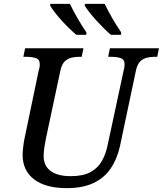

<svg xmlns="http://www.w3.org/2000/svg" viewBox="-20 -964 843 994"><path d="M326 10Q216 10 156.5 -35.5Q97 -81 97 -163Q97 -179 100.5 -207Q104 -235 108 -252L181 -602Q184 -609 185 -618Q186 -627 186 -631Q186 -656 166 -663Q146 -670 114 -670H101L110 -714H412L403 -670H390Q368 -670 348.5 -665Q329 -660 314.5 -645.5Q300 -631 293 -600L218 -248Q213 -224 209.5 -200.5Q206 -177 206 -156Q206 -105 242.5 -78.5Q279 -52 346 -52Q410 -52 448.5 -73Q487 -94 507.5 -130.5Q528 -167 537 -212L621 -603Q623 -609 624 -618Q625 -627 625 -631Q625 -656 605 -663Q585 -670 553 -670H540L549 -714H803L794 -670H781Q759 -670 739.5 -665Q720 -660 705.5 -645.5Q691 -631 684 -600L601 -207Q586 -140 552.5 -91Q519 -42 463 -16Q407 10 326 10ZM554 -784Q537 -798 517.5 -817.5Q498 -837 478 -859Q458 -881 442.5 -901Q427 -921 419 -934V-944H522Q538 -910 562 -868.5Q586 -827 607 -797V-784ZM375 -784Q358 -798 338 -817.5Q318 -837 298 -859Q278 -881 263 -901Q248 -921 240 -934V-944H342Q358 -910 382 -868.5Q406 -827 427 -797V-784Z"/></svg>

Font: ET Text
Style: Italic
Weight: 470
Italic angle: -12°
Designer: Monotype Design Team
Foundry: Monotype Imaging Inc.
Version: Version 2.009